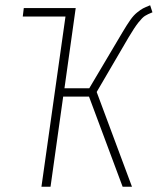

<svg xmlns="http://www.w3.org/2000/svg" viewBox="-20 -713 602 733"><path d="M562 -666Q543.5 -658.7 533.4 -652.3Q523.4 -646 508.3 -627Q493.2 -607.9 471.2 -570.8L349.1 -361.8L483.9 0H448.2L319.8 -344.2H221.2L172.9 0H138.2L230 -649.9H66.9L70.8 -682.1H269L226.1 -376H320.8L448.2 -590.8Q465.3 -619.6 477.8 -637.2Q490.2 -654.8 503.7 -665.5Q517.1 -676.3 525.9 -680.9Q534.7 -685.5 553.2 -692.9Z"/></svg>

Font: Fira Sans Compressed UltraLight
Style: Italic
Weight: 200
Width: 3
Italic angle: -8°
Designer: Carrois Corporate & Edenspiekermann AG
Foundry: Carrois Corporate GbR & Edenspiekermann AG
Version: Version 4.203;PS 004.203;hotconv 1.0.88;makeotf.lib2.5.64775